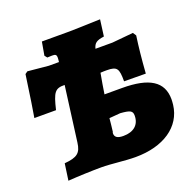

<svg xmlns="http://www.w3.org/2000/svg" viewBox="-129 -857 1003 999"><g transform="rotate(-20 372.5 -357.5)"><path d="M512 -351H415C420 -387 427 -424 434 -464C447 -465 459 -465 469 -465C527 -465 534 -450 534 -380L654 -379C660 -462 666 -520 675 -583L663 -601L546 -590H452C460 -620 473 -629 515 -635L527 -726C431 -723 379 -721 356 -721H203L190 -647L201 -633C205 -633 217 -634 228 -634C246 -634 252 -631 252 -613C252 -607 251 -600 250 -590H194L79 -601L65 -591C47 -463 37 -401 30 -360H150C172 -453 184 -469 237 -468L197 -164C190 -108 169 -91 98 -85L85 7C139 3 220 0 270 0C325 0 396 11 456 11C611 11 718 -61 732 -178C733 -189 734 -199 734 -208C734 -306 663 -351 512 -351ZM525 -194C525 -143 491 -114 434 -114C401 -114 385 -124 387 -149L389 -152C392 -178 395 -202 397 -226L458 -231C511 -227 525 -221 525 -194Z"/></g></svg>

Font: Alegreya SC Black
Style: Italic
Weight: 900
Italic angle: -7°
Designer: Juan Pablo del Peral
Foundry: Huerta Tipografica
Version: Version 2.007;PS 002.007;hotconv 1.0.88;makeotf.lib2.5.64775